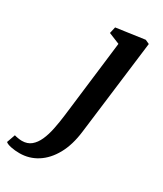

<svg xmlns="http://www.w3.org/2000/svg" viewBox="-324 -642 830 976"><g transform="rotate(30 91.0 -154.0)"><path d="M185.5 1Q175.5 83 144 139.8Q112.5 196.5 65.8 226.2Q19 256 -38 256Q-64.5 256 -87.8 251.2Q-111 246.5 -120.5 238L-103 188.5Q-95.5 191 -82.2 193.2Q-69 195.5 -58.5 195.5Q-26.5 195.5 -5 177.8Q16.5 160 30.2 129.2Q44 98.5 52.2 58Q60.5 17.5 66 -28L120.5 -477L55.5 -503.5L64 -541L230.5 -564.5L254.5 -553.5Z"/></g></svg>

Font: Merriweather 24pt SemiBold
Style: Italic
Weight: 600
Italic angle: -7.8°
Version: Version 2.101